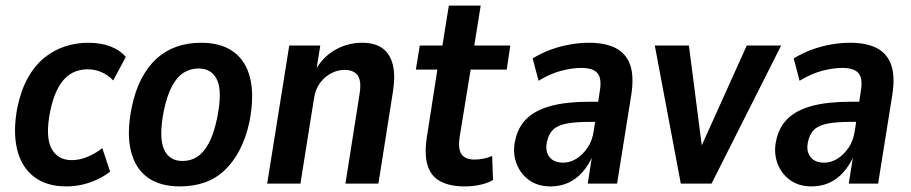

<svg xmlns="http://www.w3.org/2000/svg" viewBox="-20 -657 3260 687"><path d="M217 10Q146 10 101 -25Q56 -60 41 -123.5Q26 -187 42 -272Q55 -334 79.5 -378Q104 -422 137.5 -449.5Q171 -477 211.5 -490.5Q252 -504 296 -504Q341 -504 376 -490.5Q411 -477 430 -453L385 -369Q368 -388 344 -398.5Q320 -409 294 -409Q271 -409 250.5 -401.5Q230 -394 212.5 -376.5Q195 -359 181.5 -329.5Q168 -300 159 -256Q142 -168 164 -126Q186 -84 237 -84Q265 -84 293.5 -96Q322 -108 346 -127L374 -43Q354 -27 328.5 -15Q303 -3 275 3.5Q247 10 217 10Z M624 10Q552 10 507.5 -22.5Q463 -55 448 -118.5Q433 -182 451 -271Q463 -331 486 -375Q509 -419 540.5 -447.5Q572 -476 612 -490Q652 -504 700 -504Q772 -504 816.5 -471Q861 -438 875.5 -375.5Q890 -313 873 -223Q860 -163 837 -119.5Q814 -76 783 -47Q752 -18 712 -4Q672 10 624 10ZM633 -81Q662 -81 685 -95.5Q708 -110 726.5 -143.5Q745 -177 757 -235Q776 -329 757 -370.5Q738 -412 690 -412Q663 -412 639 -398Q615 -384 596.5 -350.5Q578 -317 566 -260Q548 -166 566.5 -123.5Q585 -81 633 -81Z M936 0 1015 -494H1126L1111 -401H1106Q1132 -451 1177.5 -477.5Q1223 -504 1275 -504Q1322 -504 1349 -484Q1376 -464 1385.5 -425.5Q1395 -387 1386 -329L1334 0H1216L1266 -317Q1272 -352 1267 -371Q1262 -390 1248 -398.5Q1234 -407 1213 -407Q1188 -407 1164.5 -394.5Q1141 -382 1125 -360Q1109 -338 1104 -308L1055 0Z M1643 10Q1590 10 1556 -8Q1522 -26 1510 -65Q1498 -104 1507 -164L1545 -408H1468L1482 -494H1563L1586 -637H1700L1677 -494H1806L1793 -408H1664L1625 -169Q1618 -124 1631.5 -105Q1645 -86 1679 -86Q1694 -86 1711 -89.5Q1728 -93 1741 -99L1744 -13Q1724 -1 1696.5 4.5Q1669 10 1643 10Z M1950 10Q1904 10 1872.5 -13Q1841 -36 1827.5 -73.5Q1814 -111 1823 -153Q1833 -202 1864.5 -232.5Q1896 -263 1951.5 -278Q2007 -293 2091 -293H2136L2126 -221H2092Q2041 -221 2008.5 -215Q1976 -209 1959.5 -193.5Q1943 -178 1937 -149Q1930 -117 1945.5 -96Q1961 -75 1995 -75Q2019 -75 2041.5 -88.5Q2064 -102 2082 -128Q2100 -154 2105 -192L2126 -330Q2134 -376 2118 -395Q2102 -414 2060 -414Q2028 -414 1989 -404Q1950 -394 1907 -368L1886 -448Q1919 -468 1952.5 -480Q1986 -492 2020.5 -498Q2055 -504 2087 -504Q2146 -504 2183 -485Q2220 -466 2234.5 -425.5Q2249 -385 2239 -319L2188 0H2083L2099 -102H2102Q2087 -67 2064.5 -41.5Q2042 -16 2013.5 -3Q1985 10 1950 10Z M2416 0 2323 -494H2445L2495 -106H2477L2652 -494H2775L2526 0Z M2884 10Q2838 10 2806.5 -13Q2775 -36 2761.5 -73.5Q2748 -111 2757 -153Q2767 -202 2798.5 -232.5Q2830 -263 2885.5 -278Q2941 -293 3025 -293H3070L3060 -221H3026Q2975 -221 2942.5 -215Q2910 -209 2893.5 -193.5Q2877 -178 2871 -149Q2864 -117 2879.5 -96Q2895 -75 2929 -75Q2953 -75 2975.5 -88.5Q2998 -102 3016 -128Q3034 -154 3039 -192L3060 -330Q3068 -376 3052 -395Q3036 -414 2994 -414Q2962 -414 2923 -404Q2884 -394 2841 -368L2820 -448Q2853 -468 2886.5 -480Q2920 -492 2954.5 -498Q2989 -504 3021 -504Q3080 -504 3117 -485Q3154 -466 3168.5 -425.5Q3183 -385 3173 -319L3122 0H3017L3033 -102H3036Q3021 -67 2998.5 -41.5Q2976 -16 2947.5 -3Q2919 10 2884 10Z"/></svg>

Font: Nunito Sans 10pt Condensed
Style: Bold Italic
Weight: 700
Width: 3
Italic angle: -9°
Designer: Vernon Adams
Foundry: Vernon Adams
Version: Version 3.101;gftools[0.9.27]